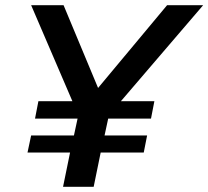

<svg xmlns="http://www.w3.org/2000/svg" viewBox="-20 -720 803 740"><path d="M223 0 250 -132H86L100 -198H265L279 -263H115L128 -330H259L100 -700H225L358 -381L624 -700H763L446 -330H575L562 -263H397L383 -198H547L534 -132H368L341 0Z"/></svg>

Font: Red Hat Text Medium
Style: Italic
Weight: 500
Italic angle: -12°
Designer: Pentagram, MCKL
Foundry: Pentagram, MCKL
Version: Version 1.023; ttfautohint (v1.8.3)